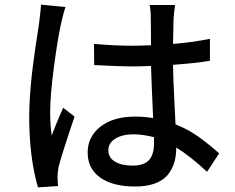

<svg xmlns="http://www.w3.org/2000/svg" viewBox="-20 -760 996 815"><path d="M154.3 -740.2 258.3 -730Q252 -716.3 238.8 -658.2Q224.1 -591.8 208.5 -472.4Q192.9 -353 192.9 -283.2Q192.9 -231.9 199.7 -184.1Q213.4 -224.1 248 -302.7L296.4 -265.1Q238.3 -92.8 228 -48.8Q224.1 -22.5 224.1 -5.9Q224.6 -1 225.1 11.5Q225.6 23.9 226.1 29.8L141.1 35.2Q104 -93.3 104 -265.1Q104 -298.8 106.4 -339.4Q108.9 -379.9 112.1 -412.8Q115.2 -445.8 120.8 -488.8Q126.5 -531.7 129.9 -555.7Q133.3 -579.6 139.2 -617.2Q145 -654.8 146 -662.1Q153.3 -721.2 154.3 -740.2ZM633.8 -151.9V-177.7Q585 -189.9 546.4 -189.9Q499 -189.9 469.5 -171.4Q439.9 -152.8 439.9 -123Q439.9 -90.8 467.8 -74Q495.6 -57.1 542 -57.1Q592.3 -57.1 613 -81.1Q633.8 -105 633.8 -151.9ZM910.2 -108.9 858.9 -30.8Q787.1 -97.7 728 -133.8V-130.9Q728 -96.2 719.2 -68.1Q710.4 -40 691.2 -16.8Q671.9 6.3 637 19Q602.1 31.7 554.2 31.7Q458.5 31.7 405.3 -6.3Q352.1 -44.4 352.1 -112.8Q352.1 -179.7 406.5 -222.4Q460.9 -265.1 554.2 -265.1Q590.8 -265.1 629.9 -258.8Q622.6 -421.9 621.1 -480Q569.3 -478 541 -478Q490.2 -478 379.9 -483.9L378.9 -573.7Q465.8 -565.9 542 -565.9Q569.3 -565.9 621.1 -567.9Q621.1 -594.2 620.6 -632.1Q620.1 -669.9 620.1 -679.2Q620.1 -716.3 615.2 -738.8H723.1Q718.3 -705.6 716.8 -681.2Q716.3 -670.4 716.1 -654.1Q715.8 -637.7 715.3 -613.3Q714.8 -588.9 714.4 -573.7Q790 -579.1 871.1 -595.2V-502Q810.5 -491.7 714.4 -484.9Q715.3 -428.2 720 -334.5Q724.6 -240.7 725.1 -231.9Q777.8 -211.4 821 -180.7Q864.3 -149.9 910.2 -108.9Z"/></svg>

Font: Karasuma Gothic
Style: Regular
Weight: 500
Designer: Rasmus Andersson / Ryoko Nishizuka
Foundry: Genbu
Version: Version 1.00